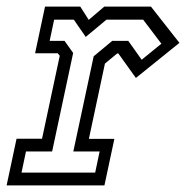

<svg xmlns="http://www.w3.org/2000/svg" viewBox="-30 -560 562 580"><path d="M-10 0 20 -141H97L150.5 -391.5L144.5 -399H76L106 -540H212.5L238 -500L285 -540H426L512 -430.5L380.5 -324.5L327.5 -398.5H324L287 -368L238.5 -140.5H315.5L285.5 0ZM35 -38.5H257.5L271 -102.5H191.5L253 -390L309 -436.5H357.5L398 -379.5L457.5 -428L402.5 -500.5H291.5L229 -448.5L193 -500.5H133.5L120 -436.5H165L191 -400L127.5 -102.5H48.5Z"/></svg>

Font: Tourney Condensed Regular
Style: Italic
Weight: 400
Width: 3
Italic angle: -12°
Designer: Tyler Finck
Foundry: Etcetera Type Co
Version: Version 1.010; ttfautohint (v1.8.3)